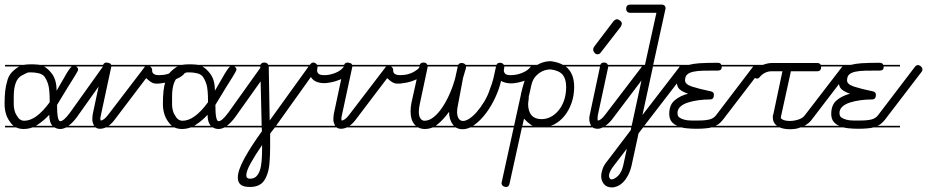

<svg xmlns="http://www.w3.org/2000/svg" viewBox="-22 -570 4046 838"><path d="M360 -14H267Q253 -7 241 -7Q227 -7 216 -14H120Q101 -7 81 -7Q63 -7 48 -14H0V-21H37Q28 -28 21 -39Q-2 -70 -2 -117Q-2 -181 9 -214Q14 -238 30 -255Q47 -272 62 -280H0V-287H81H82Q106 -291 144 -288Q147 -287 151 -287H360V-280H310Q312 -279 313 -278Q319 -272 319 -267.5Q319 -263 315 -256Q311 -249 305 -239L292 -218Q285 -206 275 -191L227 -112Q227 -41 241 -41Q256 -41 284 -79L424 -275Q429 -283 437 -283Q445 -283 451 -277.5Q457 -272 457 -266Q457 -261 453 -255L313 -58Q295 -34 277 -21H360ZM84 -43Q136 -43 195 -124Q195 -181 188 -202.5Q181 -224 171 -237Q161 -248 143 -251Q128 -254 116 -254H103Q98 -254 72 -240Q38 -221 38 -148V-113Q38 -103 41 -89.5Q44 -76 51 -66Q63 -43 84 -43ZM204 -249Q225 -222 225 -174L258 -231Q279 -269 291 -280H170Q188 -270 204 -249ZM193 -69Q169 -43 141 -25Q138 -23 135 -21H208H207Q193 -36 193 -69Z M691 -14H440Q427 -8 414 -8Q403 -8 395 -14H360V-21H389Q381 -35 381 -48Q381 -61 383 -73L427 -280H360V-287H428Q432 -297 443 -297H444Q456 -295 460 -292Q462 -290 463 -287H691V-280H633Q634 -279 635 -278Q642 -272 642 -266V-262Q642 -242 673 -242Q712 -242 741 -262Q751 -268 757 -276Q763 -284 769.5 -284Q776 -284 782.5 -278Q789 -272 789 -266Q789 -241 740 -222Q720 -213 701 -209.5Q682 -206 675 -205.5Q668 -205 663 -205H659Q655 -205 651 -206Q638 -208 616 -229L478 -47Q466 -31 452 -21H691ZM418 -66Q416 -57 416 -52Q416 -47 417 -44Q431 -44 450 -69L609 -277Q610 -279 611 -280H464Z M1051 -14H958Q944 -7 932 -7Q918 -7 907 -14H811Q792 -7 772 -7Q754 -7 739 -14H691V-21H728Q719 -28 712 -39Q689 -70 689 -117Q689 -181 700 -214Q705 -238 721 -255Q738 -272 753 -280H691V-287H772H773Q797 -291 835 -288Q838 -287 842 -287H1051V-280H1001Q1003 -279 1004 -278Q1010 -272 1010 -267.5Q1010 -263 1006 -256Q1002 -249 996 -239L983 -218Q976 -206 966 -191L918 -112Q918 -41 932 -41Q947 -41 975 -79L1115 -275Q1120 -283 1128 -283Q1136 -283 1142 -277.5Q1148 -272 1148 -266Q1148 -261 1144 -255L1004 -58Q986 -34 968 -21H1051ZM775 -43Q827 -43 886 -124Q886 -181 879 -202.5Q872 -224 862 -237Q852 -248 834 -251Q819 -254 807 -254H794Q789 -254 763 -240Q729 -221 729 -148V-113Q729 -103 732 -89.5Q735 -76 742 -66Q754 -43 775 -43ZM895 -249Q916 -222 916 -174L949 -231Q970 -269 982 -280H861Q879 -270 895 -249ZM884 -69Q860 -43 832 -25Q829 -23 826 -21H899H898Q884 -36 884 -69Z M1412 -280H1364V-279Q1364 -275 1363 -270.5Q1362 -266 1362 -263Q1362 -254 1368.5 -248Q1375 -242 1394 -242Q1417 -242 1441 -251.5Q1465 -261 1477 -277Q1484 -285 1490 -285Q1496 -285 1502.5 -279Q1509 -273 1509 -267Q1509 -253 1494.5 -241.5Q1480 -230 1460.5 -222Q1441 -214 1422 -210.5Q1403 -207 1395 -207Q1374 -207 1358.5 -213.5Q1343 -220 1335 -234L1183 -21H1412V-14H1178Q1173 -7 1167 0Q1161 7 1157 14V72Q1157 112 1154 144.5Q1151 177 1141 199Q1133 220 1118 232L1106 239Q1091 246 1069 246Q1040 246 1028 235.5Q1016 225 1016 205Q1016 174 1044 122.5Q1072 71 1121 3V-6Q1121 -9 1120 -14H1051V-21H1120V-25L1114 -279V-280H1051V-287H1115Q1116 -290 1118 -292Q1123 -297 1132 -297Q1144 -297 1149 -287H1330L1332 -289Q1338 -297 1346 -297Q1352 -297 1358 -292Q1360 -290 1362 -287H1412ZM1155 -44 1325 -280H1151V-279ZM1122 63Q1091 108 1072 142.5Q1053 177 1053 195Q1053 210 1069 210Q1086 210 1096 200.5Q1106 191 1112 174Q1118 157 1120 131Q1122 105 1122 72Z M1743 -14H1492Q1479 -8 1466 -8Q1455 -8 1447 -14H1412V-21H1441Q1433 -35 1433 -48Q1433 -61 1435 -73L1479 -280H1412V-287H1480Q1484 -297 1495 -297H1496Q1508 -295 1512 -292Q1514 -290 1515 -287H1743V-280H1685Q1686 -279 1687 -278Q1694 -272 1694 -266V-262Q1694 -242 1725 -242Q1764 -242 1793 -262Q1803 -268 1809 -276Q1815 -284 1821.5 -284Q1828 -284 1834.5 -278Q1841 -272 1841 -266Q1841 -241 1792 -222Q1772 -213 1753 -209.5Q1734 -206 1727 -205.5Q1720 -205 1715 -205H1711Q1707 -205 1703 -206Q1690 -208 1668 -229L1530 -47Q1518 -31 1504 -21H1743ZM1470 -66Q1468 -57 1468 -52Q1468 -47 1469 -44Q1483 -44 1502 -69L1661 -277Q1662 -279 1663 -280H1516Z M2226 -280H2179Q2179 -273 2178 -270Q2177 -266 2177 -262Q2177 -255 2182.5 -248.5Q2188 -242 2208 -242Q2232 -242 2256 -251.5Q2280 -261 2292 -276Q2298 -284 2306 -284Q2312 -284 2318.5 -278Q2325 -272 2325 -266Q2325 -251 2310.5 -240.5Q2296 -230 2276.5 -221.5Q2257 -213 2238 -209.5Q2219 -206 2210 -206Q2197 -206 2184.5 -209Q2172 -212 2165 -217Q2157 -182 2140 -145Q2123 -108 2100 -77Q2077 -46 2050 -26L2043 -21H2226V-14H2031Q2013 -6 1997 -6Q1980 -6 1967 -14H1867Q1850 -7 1832 -7Q1816 -7 1803 -14H1743V-21H1793L1787 -27Q1770 -47 1770 -83Q1770 -103 1774 -122L1809 -280H1743V-287H1810Q1814 -297 1826 -297Q1835 -297 1840 -292Q1842 -289 1843 -287H1978Q1982 -295 1993 -295Q2002 -295 2007 -290Q2009 -289 2010 -287H2145Q2149 -296 2160 -296Q2169 -296 2174 -291Q2176 -289 2177 -287H2226ZM2012 -274 1999 -230 1977 -113Q1973 -95 1973 -82Q1973 -63 1980 -52.5Q1987 -42 1999 -42Q2011 -42 2027 -52.5Q2043 -63 2059.5 -82Q2076 -101 2091.5 -126.5Q2107 -152 2117 -183Q2126 -205 2132 -230Q2137 -253 2143 -280H2012V-279ZM1844 -278Q1844 -277 1844 -275L1810 -115Q1806 -96 1806 -83Q1806 -63 1813 -53Q1820 -43 1831 -43Q1851 -43 1871 -59Q1891 -75 1909 -102Q1927 -129 1941.5 -162.5Q1956 -196 1965 -230L1976 -280H1845Q1845 -279 1844 -278ZM1954 -27Q1938 -49 1938 -82Q1911 -45 1886 -26Q1883 -23 1880 -21H1959Q1956 -24 1954 -27Z M2532 -280H2447Q2484 -251 2484 -191Q2484 -153 2472.5 -120.5Q2461 -88 2442 -64.5Q2423 -41 2397 -27Q2390 -24 2382 -21H2532V-14H2349H2342H2256L2202 231Q2199 246 2188 246Q2178 246 2172.5 241Q2167 236 2167 229Q2167 226 2168 224L2252 -159V-161Q2259 -191 2268 -219.5Q2277 -248 2295 -266Q2303 -274 2312 -280H2226V-287H2323L2335 -293Q2358 -303 2382 -303Q2413 -299 2435 -287H2532ZM2287 -153 2286 -152V-150Q2286 -139 2284.5 -130.5Q2283 -122 2283 -117Q2283 -84 2298 -67Q2313 -50 2342 -50Q2362 -50 2381 -59.5Q2400 -69 2415.5 -87.5Q2431 -106 2440 -132Q2449 -158 2449 -191Q2449 -225 2434 -243.5Q2419 -262 2382 -267Q2343 -267 2316 -237Q2303 -223 2297.5 -200Q2292 -177 2287 -153ZM2297 -24Q2281 -35 2265 -52L2258 -21H2303Q2300 -22 2297 -24Z M2709 -280H2633Q2633 -279 2632.5 -277.5Q2632 -276 2632 -275L2587 -66Q2586 -57 2586 -51Q2586 -48 2587 -44Q2594 -44 2602.5 -51Q2611 -58 2619 -69L2778 -277Q2784 -285 2791 -285Q2798 -285 2804.5 -279Q2811 -273 2811 -266Q2811 -260 2806 -256L2648 -47Q2634 -30 2620 -21H2709V-14H2609Q2597 -8 2587 -8Q2573 -8 2565 -14H2532V-21H2558Q2550 -35 2550 -52Q2550 -61 2553 -73L2597 -280H2532V-287H2598Q2602 -297 2614 -297Q2623 -297 2628 -292Q2630 -289 2631 -287H2709ZM2601 -342Q2595 -333 2586 -333Q2578 -333 2572.5 -340Q2567 -347 2567 -354Q2567 -360 2571 -366L2656 -478Q2660 -482 2664 -484Q2668 -486 2671 -486Q2677 -486 2684.5 -480Q2692 -474 2692 -467Q2692 -461 2687 -453Z M2877 -14H2785L2765 12L2734 155Q2728 179 2718.5 196.5Q2709 214 2697.5 225.5Q2686 237 2673 242.5Q2660 248 2649 248Q2626 248 2614 233.5Q2602 219 2602 199Q2602 185 2608 167.5Q2614 150 2630 131L2731 -2L2733 -14H2709V-21H2735L2791 -280H2709V-287H2793L2843 -514H2730Q2711 -514 2711 -533V-535L2713 -542Q2717 -550 2730 -550H2869Q2883 -547 2883 -534Q2883 -532 2882.5 -531Q2882 -530 2882 -529L2829 -287H2877V-280H2828L2782 -68L2943 -277Q2948 -285 2955 -285Q2962 -285 2968.5 -279.5Q2975 -274 2975 -266Q2975 -260 2971 -256L2790 -21H2877ZM2714 79 2658 152Q2636 180 2636 197Q2636 203 2639 208Q2642 213 2648 213Q2661 212 2676.5 196.5Q2692 181 2699 148Z M3199 -280H3128V-279Q3128 -269 3123.5 -265.5Q3119 -262 3111 -262Q3075 -262 3048.5 -261.5Q3022 -261 3004 -257Q2986 -253 2977 -244.5Q2968 -236 2968 -219Q2968 -202 2998.5 -192Q3029 -182 3082 -171Q3094 -168 3094 -156Q3094 -136 3077 -136Q3051 -136 3026 -132.5Q3001 -129 2980.5 -122.5Q2960 -116 2947.5 -104.5Q2935 -93 2935 -77Q2935 -63 2943.5 -57Q2952 -51 2965.5 -47.5Q2979 -44 2995 -44H3026Q3058 -44 3076 -49Q3094 -54 3104 -68L3264 -278Q3270 -286 3277 -286Q3284 -286 3290.5 -280Q3297 -274 3297 -267Q3297 -260 3293 -256L3133 -47Q3124 -36 3114 -28Q3108 -24 3101 -21H3199V-14H3083Q3073 -11 3060 -10Q3042 -8 3017 -8Q2997 -8 2976 -10Q2964 -11 2952 -14H2877V-21H2934Q2919 -27 2910 -38Q2899 -51 2899 -73Q2899 -112 2922.5 -132Q2946 -152 2981 -161Q2957 -169 2944.5 -180Q2932 -191 2932 -213Q2932 -243 2942 -259Q2951 -272 2967 -280H2877V-287H2985Q3004 -292 3031 -294Q3065 -296 3111 -296Q3123 -296 3126 -287H3199Z M3584 -14H3472Q3462 -10 3452 -8Q3439 -6 3427 -6Q3399 -6 3381 -14H3198V-21H3369Q3351 -34 3351 -57V-63Q3351 -67 3353 -70L3393 -259H3346Q3331 -259 3317.5 -252.5Q3304 -246 3295 -235Q3289 -227 3282 -227Q3275 -227 3269.5 -233Q3264 -239 3264 -245Q3264 -255 3272.5 -264Q3281 -273 3293 -280H3198V-287H3308Q3314 -289 3320 -291Q3334 -295 3346 -295H3545Q3556 -295 3560 -287H3584V-280H3562V-278Q3562 -259 3545 -259H3430L3387 -63L3386 -57Q3386 -51 3397.5 -46.5Q3409 -42 3424 -42Q3443 -42 3462 -48Q3481 -54 3490 -66L3650 -274Q3655 -282 3663 -282Q3671 -282 3677 -276Q3683 -270 3683 -263Q3683 -257 3678 -253L3518 -44Q3511 -35 3500 -28Q3495 -24 3489 -21H3584Z M3906 -280H3835V-279Q3835 -269 3830.5 -265.5Q3826 -262 3818 -262Q3782 -262 3755.5 -261.5Q3729 -261 3711 -257Q3693 -253 3684 -244.5Q3675 -236 3675 -219Q3675 -202 3705.5 -192Q3736 -182 3789 -171Q3801 -168 3801 -156Q3801 -136 3784 -136Q3758 -136 3733 -132.5Q3708 -129 3687.5 -122.5Q3667 -116 3654.5 -104.5Q3642 -93 3642 -77Q3642 -63 3650.5 -57Q3659 -51 3672.5 -47.5Q3686 -44 3702 -44H3733Q3765 -44 3783 -49Q3801 -54 3811 -68L3971 -278Q3977 -286 3984 -286Q3991 -286 3997.5 -280Q4004 -274 4004 -267Q4004 -260 4000 -256L3840 -47Q3831 -36 3821 -28Q3815 -24 3808 -21H3906V-14H3790Q3780 -11 3767 -10Q3749 -8 3724 -8Q3704 -8 3683 -10Q3671 -11 3659 -14H3584V-21H3641Q3626 -27 3617 -38Q3606 -51 3606 -73Q3606 -112 3629.5 -132Q3653 -152 3688 -161Q3664 -169 3651.5 -180Q3639 -191 3639 -213Q3639 -243 3649 -259Q3658 -272 3674 -280H3584V-287H3692Q3711 -292 3738 -294Q3772 -296 3818 -296Q3830 -296 3833 -287H3906Z"/></svg>

Font: Gruenewald VA 3. Klasse
Style: Regular
Weight: 400
Designer: Peter Wiegel
Foundry: Peter Wiegel, nach dem Schriftentwurf von Dr. H. Gr¸newald
Version: Version 0.007